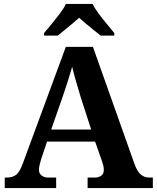

<svg xmlns="http://www.w3.org/2000/svg" viewBox="-20 -951 793 971"><path d="M4 0V-53H16Q43 -53 61.5 -67Q80 -81 96 -126L313 -714H450L659 -125Q674 -83 692.5 -68Q711 -53 735 -53H753V0H423V-53H462Q477 -53 491 -62Q505 -71 505 -92Q505 -104 502 -115.5Q499 -127 496 -135L461 -235H218L189 -149Q185 -137 181 -120.5Q177 -104 177 -92Q177 -73 191 -63Q205 -53 222 -53H264V0ZM239 -296H441L388 -460Q378 -494 365.5 -536Q353 -578 345 -613Q336 -581 323 -540.5Q310 -500 298 -465ZM203 -784Q219 -803 240.5 -829Q262 -855 282.5 -882Q303 -909 313 -931H448Q459 -909 479 -882Q499 -855 521 -829Q543 -803 558 -784V-771H489Q475 -782 455 -798Q435 -814 415 -831Q395 -848 380 -861Q358 -841 325.5 -814.5Q293 -788 272 -771H203Z"/></svg>

Font: Noto Serif NP Hmong
Style: Regular
Weight: 400
Designer: Dalton Maag Ltd
Foundry: Dalton Maag Ltd
Version: Version 1.001